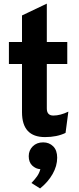

<svg xmlns="http://www.w3.org/2000/svg" viewBox="-20 -742 437 1056"><path d="M227.5 12Q101 12 101 -125V-390H29V-511H101V-657L237.5 -722V-511H350V-390H237.5V-145.5Q237.5 -106.5 273.5 -106.5Q311.5 -106.5 356 -128L340.5 -11Q293 12 227.5 12ZM200.5 294.5 153 264.5Q171.5 245 183.8 227.8Q196 210.5 202 188.5Q176.5 187 157.2 168.5Q138 150 138 117Q138 85 160 63Q182 41 217.5 41Q250.5 41 272.5 62.8Q294.5 84.5 294.5 125.5Q294.5 170.5 269.5 214.8Q244.5 259 200.5 294.5Z"/></svg>

Font: Overpass ExtraBold
Style: Regular
Weight: 800
Designer: Delve Withrington, Dave Bailey, Thomas Jockin
Foundry: Delve Fonts LLC
Version: Version 4.000; ttfautohint (v1.8.3)